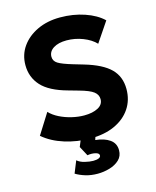

<svg xmlns="http://www.w3.org/2000/svg" viewBox="-135 -805 910 1122"><g transform="rotate(-15 319.5 -244.0)"><path d="M327 15Q247.5 15 172.5 -8.5Q97.5 -32 45.5 -76.5L123.5 -200.5Q145.5 -177 179.5 -160Q213.5 -143 252.2 -133.8Q291 -124.5 327.5 -124.5Q378.5 -124.5 411 -141.8Q443.5 -159 443.5 -192Q443.5 -219 420.2 -237.2Q397 -255.5 333.5 -273L273.5 -290Q165 -319.5 117.8 -371.5Q70.5 -423.5 70.5 -497Q70.5 -560 105.2 -609Q140 -658 200.2 -686.2Q260.5 -714.5 337.5 -714.5Q416.5 -714.5 485 -691.2Q553.5 -668 595 -628L514 -508Q485.5 -538 437.8 -556.5Q390 -575 339.5 -575Q290 -575 260 -556Q230 -537 230 -505Q230 -479 254 -464Q278 -449 340.5 -430.5L401.5 -412.5Q509 -381 557 -333.2Q605 -285.5 605 -210Q605 -143.5 571 -92.8Q537 -42 474.8 -13.5Q412.5 15 327 15ZM315.5 225Q275.5 225 242 214.8Q208.5 204.5 184 189.5L213.5 116.5Q230.5 131.5 259.2 138.5Q288 145.5 309.5 145.5Q330 145.5 342.5 140.2Q355 135 355 124.5Q355 111 332.5 105.8Q310 100.5 284.5 105L253.5 47L281 -20H368L351.5 31Q406 36.5 438.2 59.5Q470.5 82.5 470.5 124Q470.5 159.5 447 181.8Q423.5 204 387.8 214.5Q352 225 315.5 225Z"/></g></svg>

Font: Geologica
Style: Bold
Weight: 700
Designer: Sindre Bremnes, Frode Helland
Foundry: Monokrom Skriftforlag AS
Version: Version 1.010; ttfautohint (v1.8.4.7-5d5b);gftools[0.9.28]